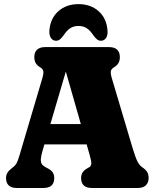

<svg xmlns="http://www.w3.org/2000/svg" viewBox="-20 -934 768 954"><path d="M162 -317.5H452.5V-216.5H162ZM249.5 -49Q249.5 -26 236.8 -13Q224 0 196 0H63.5Q36 0 23 -13Q10 -26 10 -49Q10 -64 16.5 -75Q23 -86 37 -97L47.5 -105.5Q57.5 -113.5 63 -123.8Q68.5 -134 78 -166L189.5 -542.5Q197.5 -569 195.2 -580.5Q193 -592 179 -600Q164.5 -608.5 157.5 -620.5Q150.5 -632.5 150.5 -651Q150.5 -674.5 164.2 -687.2Q178 -700 204 -700H522Q548.5 -700 562 -687.2Q575.5 -674.5 575.5 -651Q575.5 -632.5 568.5 -620.5Q561.5 -608.5 547 -600Q533 -592 530.8 -580.5Q528.5 -569 536.5 -542.5L638.5 -199.5Q653 -151.5 662.8 -132Q672.5 -112.5 688 -102Q704.5 -91 711.5 -79Q718.5 -67 718.5 -49Q718.5 -27.5 705.2 -13.8Q692 0 665 0H436.5Q408.5 0 395.8 -13Q383 -26 383 -49Q383 -66.5 390.8 -77.8Q398.5 -89 413.5 -97.5L425.5 -104.5Q432 -108.5 433.5 -120Q435 -131.5 425.5 -164L297.5 -612L316.5 -610.5L192 -187Q184 -160 183 -144.2Q182 -128.5 187.5 -119.5Q193 -110.5 204 -104.5L219 -96.5Q236 -87.5 242.8 -76.2Q249.5 -65 249.5 -49ZM370 -805Q345.5 -805 328.5 -793.5Q311.5 -782 296 -758.5Q286.5 -745.5 278 -738.5Q269.5 -731.5 258.5 -731.5Q241.5 -731.5 232.5 -746.2Q223.5 -761 225.5 -784.5Q231 -844 270.5 -878.8Q310 -913.5 370 -913.5Q430 -913.5 469.5 -878.8Q509 -844 514 -784.5Q516.5 -761 507.5 -746.2Q498.5 -731.5 481 -731.5Q470.5 -731.5 462 -738.5Q453.5 -745.5 444 -758.5Q428.5 -782 411.5 -793.5Q394.5 -805 370 -805Z"/></svg>

Font: Fraunces 144pt S100 Black
Style: Regular
Weight: 900
Version: Version 1.000